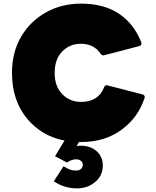

<svg xmlns="http://www.w3.org/2000/svg" viewBox="-20 -768 857 1057"><path d="M404 269Q334 269 276 230L330 147Q350 160 365 165.5Q380 171 397 171Q433 171 436 139Q436 126 425.5 117.5Q415 109 399 109Q374 109 349 127L283 92L365 -43L427 -7L402 36Q414 34 422 34Q477 34 511.5 64Q546 94 546 144Q546 198 504.5 233.5Q463 269 404 269ZM426 14Q254 14 150 -92Q46 -198 46 -367Q46 -480 96 -565.5Q146 -651 232.5 -699.5Q319 -748 426 -748Q551 -748 633.5 -693.5Q716 -639 757 -537Q759 -532 759 -528Q759 -518 746 -514Q552 -463 550 -463Q540 -463 533 -473Q497 -527 425 -527Q364 -527 322.5 -484.5Q281 -442 281 -367Q281 -292 323 -249.5Q365 -207 426 -207Q520 -207 552 -285Q557 -299 568 -299Q571 -299 762 -249Q777 -245 777 -234L776 -229Q741 -121 649 -53.5Q557 14 426 14Z"/></svg>

Font: YamahaIndonesia935. App Black
Style: Regular
Weight: 900
Designer: Dalton Maag Ltd
Foundry: Dalton Maag Ltd
Version: Version 1.002; January 01, 2024; Regular/Italic